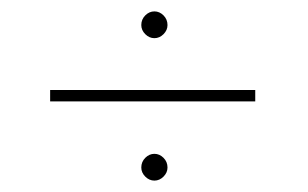

<svg xmlns="http://www.w3.org/2000/svg" viewBox="-20 -388 541 337"><path d="M428 -210V-230H68V-210ZM274 -344Q274 -354 267 -361Q260 -368 251 -368Q242 -368 235 -361Q228 -354 228 -344Q228 -335 235 -328Q242 -321 251 -321Q260 -321 267 -328Q274 -335 274 -344ZM274 -94Q274 -104 267 -111Q260 -118 251 -118Q242 -118 235 -111Q228 -104 228 -94Q228 -85 235 -78Q242 -71 251 -71Q260 -71 267 -78Q274 -85 274 -94Z"/></svg>

Font: Josefin Slab ExtraLight
Style: Regular
Weight: 250
Designer: Santiago Orozco
Foundry: Typemade
Version: Version 2.000